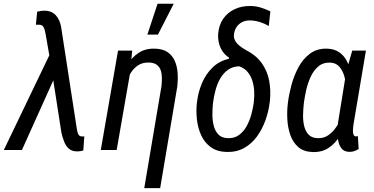

<svg xmlns="http://www.w3.org/2000/svg" viewBox="-50 -797 1988 1020"><path d="M241.7 -389.2 66.4 0H-29.8L228.5 -537.6L288.6 -531.7ZM185.5 -740.2Q205.6 -740.2 220.7 -733.9Q235.8 -727.5 246.3 -716.1Q256.8 -704.6 263.9 -689.2Q271 -673.8 274.4 -655.8L357.9 -113.8Q359.4 -105.5 361.3 -96.4Q363.3 -87.4 368.2 -80.3Q373 -73.2 382.8 -72.3Q386.7 -71.8 390.4 -72Q394 -72.3 397.9 -72.8L392.6 2.4Q385.3 4.4 377.9 5.9Q370.6 7.3 363.3 7.3Q334 8.3 316.9 -6.3Q299.8 -21 291 -44.2Q282.2 -67.4 276.4 -91.3L215.3 -484.4L191.9 -618.2Q189.9 -627.9 187.3 -638.4Q184.6 -648.9 178.5 -656.7Q172.4 -664.6 160.2 -665.5Q155.3 -666 150.4 -665.8Q145.5 -665.5 140.6 -665.5L147.5 -734.9Q156.7 -737.3 166.3 -738.8Q175.8 -740.2 185.5 -740.2Z M641.1 -409.7 569.8 0H485.4L577.1 -528.3H652.3ZM600.6 -281.2 569.3 -280.3Q575.2 -321.3 588.6 -366.7Q602.1 -412.1 625.7 -451.7Q649.4 -491.2 685.5 -515.6Q721.7 -540 772.5 -538.6Q814.9 -537.6 840.6 -519.8Q866.2 -502 878.7 -473.1Q891.1 -444.3 893.6 -409.4Q896 -374.5 892.1 -338.9L800.8 202.6H716.3L807.6 -337.9Q810.1 -359.4 810.1 -381.6Q810.1 -403.8 804.2 -422.4Q798.3 -440.9 783.4 -452.4Q768.6 -463.9 741.2 -464.8Q705.6 -465.8 680.9 -448.2Q656.2 -430.7 640.1 -402.1Q624 -373.5 615 -341.6Q606 -309.6 600.6 -281.2ZM732.9 -613.3 787.1 -777.3H873L789.1 -613.3Z M1108.9 -615.7Q1112.3 -663.1 1135.3 -696.5Q1158.2 -730 1195.6 -747.8Q1232.9 -765.6 1278.8 -765.1Q1308.1 -765.1 1334.2 -757.1Q1360.4 -749 1386.2 -736.8L1377.9 -658.7Q1355 -672.4 1327.6 -680.7Q1300.3 -689 1273.4 -688.5Q1252.4 -688 1235.6 -679.2Q1218.8 -670.4 1207.8 -654.8Q1196.8 -639.2 1193.4 -618.2Q1190.9 -602.1 1195.8 -588.6Q1200.7 -575.2 1210.7 -564.7Q1220.7 -554.2 1233.2 -545.7Q1245.6 -537.1 1258.3 -530.3Q1311 -502.9 1340.6 -461.4Q1370.1 -419.9 1379.9 -368.7Q1389.6 -317.4 1383.8 -260.3L1382.3 -249.5Q1376.5 -203.6 1359.9 -157.2Q1343.3 -110.8 1315.4 -72.3Q1287.6 -33.7 1247.3 -11Q1207 11.7 1153.8 10.3Q1102.5 8.8 1069.6 -15.4Q1036.6 -39.6 1019 -77.9Q1001.5 -116.2 996.3 -160.6Q991.2 -205.1 995.6 -247.1L997.1 -258.3Q1002.9 -307.6 1022.9 -355.2Q1043 -402.8 1078.4 -437.7Q1113.8 -472.7 1165.5 -484.4L1167 -490.7Q1145.5 -504.4 1132.3 -524.2Q1119.1 -543.9 1113.3 -567.6Q1107.4 -591.3 1108.9 -615.7ZM1082.5 -255.9 1081.1 -245.1Q1078.6 -221.7 1078.4 -191.2Q1078.1 -160.6 1084.7 -131.8Q1091.3 -103 1108.9 -83.7Q1126.5 -64.5 1159.2 -63Q1194.8 -61.5 1219.7 -79.8Q1244.6 -98.1 1260.5 -127.2Q1276.4 -156.2 1285.2 -189Q1293.9 -221.7 1297.9 -249.5L1298.8 -260.3Q1301.8 -285.6 1300.3 -313.7Q1298.8 -341.8 1290.5 -368.2Q1282.2 -394.5 1265.4 -414.8Q1248.5 -435.1 1220.7 -444.8Q1185.1 -443.8 1160.2 -425.5Q1135.3 -407.2 1119.4 -378.9Q1103.5 -350.6 1095 -318.1Q1086.4 -285.6 1082.5 -255.9Z M1478.5 -241.2 1479.5 -251.5Q1484.9 -293.9 1498 -344Q1511.2 -394 1535.2 -439Q1559.1 -483.9 1596.7 -512Q1634.3 -540 1688 -538.6Q1726.1 -537.1 1751.2 -520Q1776.4 -502.9 1791.3 -475.1Q1806.2 -447.3 1813 -414.1Q1819.8 -380.9 1820.8 -346.9Q1821.8 -313 1819.3 -283.7L1814.5 -243.7Q1807.6 -203.1 1793.5 -158.4Q1779.3 -113.8 1755.6 -74.7Q1731.9 -35.6 1696.3 -11.7Q1660.6 12.2 1611.3 10.7Q1563 9.3 1534.4 -15.9Q1505.9 -41 1492.4 -79.6Q1479 -118.2 1476.6 -161.1Q1474.1 -204.1 1478.5 -241.2ZM1564.5 -252 1563.5 -241.7Q1561 -218.8 1560.1 -188.7Q1559.1 -158.7 1565.2 -130.4Q1571.3 -102.1 1588.1 -83Q1605 -64 1637.7 -63Q1670.4 -61.5 1695.6 -79.6Q1720.7 -97.7 1739 -126.2Q1757.3 -154.8 1769 -186.5Q1780.8 -218.3 1787.1 -244.6L1791 -275.9Q1792.5 -298.3 1790.3 -329.3Q1788.1 -360.4 1779.5 -390.9Q1771 -421.4 1753.2 -442.1Q1735.4 -462.9 1705.1 -464.4Q1666.5 -465.8 1641.1 -444.1Q1615.7 -422.4 1600.1 -388.2Q1584.5 -354 1576.4 -317.1Q1568.4 -280.3 1564.5 -252ZM1821.3 -528.3H1894L1829.1 -143.1Q1828.1 -138.7 1826.7 -127.4Q1825.2 -116.2 1825 -103.5Q1824.7 -90.8 1828.1 -81.8Q1831.5 -72.8 1840.8 -72.3Q1843.8 -72.3 1846.2 -73Q1848.6 -73.7 1851.1 -74.2L1855.5 -5.4Q1843.8 2 1832 5.9Q1820.3 9.8 1806.6 9.8Q1778.8 9.3 1765.1 -7.6Q1751.5 -24.4 1746.8 -49.3Q1742.2 -74.2 1742.9 -99.9Q1743.7 -125.5 1745.6 -144L1790 -418.9Z"/></svg>

Font: Roboto Condensed
Style: Italic
Weight: 400
Italic angle: -12°
Designer: Christian Robertson
Foundry: Google
Version: Version 3.0